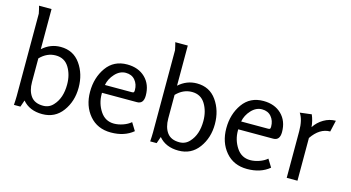

<svg xmlns="http://www.w3.org/2000/svg" viewBox="-83 -1091 2619 1432"><g transform="rotate(15 1226.5 -374.5)"><path d="M68 -762H165V-452Q226 -507 305 -507Q403 -507 457.5 -430Q512 -353 512 -247.5Q512 -142 455 -64.5Q398 13 299.5 13Q201 13 147 -51L129 1H79L81 -34Q82 -46 82 -68V-704L76 -732Q74 -744 71 -752.5Q68 -761 68 -762ZM165 -381V-199Q165 -131 195 -90Q225 -49 290 -49Q337 -49 368 -84Q423 -143 423 -248Q423 -324 388.5 -380Q354 -436 286 -436Q218 -436 165 -381Z M818 -509Q905 -509 958 -457.5Q1011 -406 1011 -320Q1011 -256 960 -256H690V-246Q690 -174 728.5 -115.5Q767 -57 835 -57Q868 -57 904 -69.5Q940 -82 964 -103L1001 -43Q934 13 829.5 13Q725 13 663.5 -59.5Q602 -132 602 -241Q602 -350 658.5 -429.5Q715 -509 818 -509ZM696 -318H905Q916 -318 919 -322.5Q922 -327 922 -339Q922 -384 896 -415Q870 -446 824 -446Q778 -446 741.5 -406.5Q705 -367 696 -318Z M1120 -762H1217V-452Q1278 -507 1357 -507Q1455 -507 1509.5 -430Q1564 -353 1564 -247.5Q1564 -142 1507 -64.5Q1450 13 1351.5 13Q1253 13 1199 -51L1181 1H1131L1133 -34Q1134 -46 1134 -68V-704L1128 -732Q1126 -744 1123 -752.5Q1120 -761 1120 -762ZM1217 -381V-199Q1217 -131 1247 -90Q1277 -49 1342 -49Q1389 -49 1420 -84Q1475 -143 1475 -248Q1475 -324 1440.5 -380Q1406 -436 1338 -436Q1270 -436 1217 -381Z M1870 -509Q1957 -509 2010 -457.5Q2063 -406 2063 -320Q2063 -256 2012 -256H1742V-246Q1742 -174 1780.5 -115.5Q1819 -57 1887 -57Q1920 -57 1956 -69.5Q1992 -82 2016 -103L2053 -43Q1986 13 1881.5 13Q1777 13 1715.5 -59.5Q1654 -132 1654 -241Q1654 -350 1710.5 -429.5Q1767 -509 1870 -509ZM1748 -318H1957Q1968 -318 1971 -322.5Q1974 -327 1974 -339Q1974 -384 1948 -415Q1922 -446 1876 -446Q1830 -446 1793.5 -406.5Q1757 -367 1748 -318Z M2153 -495 2243 -506Q2262 -461 2266 -413Q2293 -455 2336.5 -480.5Q2380 -506 2429 -506L2409 -418Q2328 -418 2268 -330V0H2185V-360Q2185 -448 2153 -495Z"/></g></svg>

Font: Rosario
Style: Regular
Weight: 400
Designer: Hector Gatti
Foundry: Omnibus-Type
Version: Version 1.002